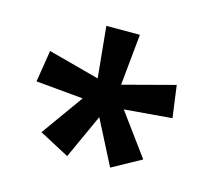

<svg xmlns="http://www.w3.org/2000/svg" viewBox="-64 -732 565 514"><g transform="rotate(15 218.5 -475.0)"><path d="M217 -416 161 -293 78 -337 161 -453 30 -465 44 -553 186 -515 172 -657H265L251 -515L395 -553L407 -464L275 -453L360 -337L280 -293Z"/></g></svg>

Font: Noto Sans Syriac Eastern SemiBold
Style: Regular
Weight: 600
Designer: Patrick Giasson and the Monotype Design Team
Foundry: Monotype Imaging Inc.
Version: Version 3.001